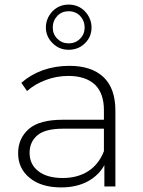

<svg xmlns="http://www.w3.org/2000/svg" viewBox="-20 -813 623 837"><path d="M282 -526Q379 -526 431 -477Q483 -428 483 -331V0H435V-93Q410 -48 362 -22Q313 4 247 4Q160 4 110 -37Q59 -78 59 -145Q59 -210 106 -251Q152 -291 254 -291H433V-333Q433 -406 394 -444Q353 -482 278 -482Q226 -482 179 -464Q131 -446 98 -416L73 -452Q114 -488 167 -507Q221 -526 282 -526ZM254 -37Q318 -37 365 -67Q411 -97 433 -154V-252H255Q178 -252 144 -224Q109 -195 109 -147Q109 -96 147 -67Q185 -37 254 -37ZM279 -596Q238 -596 209 -625Q180 -654 180 -693Q180 -733 209 -764Q238 -793 279 -793Q321 -793 350 -764Q379 -733 379 -693Q379 -653 351 -625Q322 -596 279 -596ZM279 -624Q309 -624 329 -644Q349 -664 349 -693Q349 -722 329 -744Q309 -764 279 -764Q250 -764 230 -744Q210 -722 210 -693Q210 -664 230 -644Q250 -624 279 -624Z"/></svg>

Font: Montserrat Light Alt1
Style: Light
Weight: 500
Designer: Differentunic
Foundry: Julieta Ulanovsky
Version: 0.1